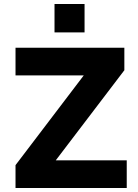

<svg xmlns="http://www.w3.org/2000/svg" viewBox="-20 -945 696 965"><path d="M58 0V-115L445 -624L459 -566H58V-705H605V-592L216 -81L202 -139H617V0ZM254 -782V-925H405V-782Z"/></svg>

Font: Nunito Sans 7pt ExtraBold
Style: Regular
Weight: 800
Designer: Vernon Adams
Foundry: Vernon Adams
Version: Version 3.101;gftools[0.9.27]